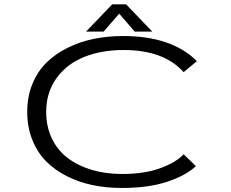

<svg xmlns="http://www.w3.org/2000/svg" viewBox="-20 -876 1090 906"><path d="M698.5 -727H615.5L542.5 -811.5L469 -727H386L509.5 -855.5H575ZM554.5 11Q482.5 11 417.2 -2.5Q352 -16 295.2 -44.8Q238.5 -73.5 197.2 -115.2Q156 -157 132.2 -216.8Q108.5 -276.5 108.5 -348Q108.5 -420 132.8 -479.5Q157 -539 199.2 -580.5Q241.5 -622 299 -650.5Q356.5 -679 422.2 -692.5Q488 -706 560.5 -706Q790.5 -706 909 -587.5L846.5 -535.5Q753.5 -640 563 -640Q458.5 -640 377 -607.2Q295.5 -574.5 246.8 -507.5Q198 -440.5 198 -348Q198 -278 225 -222Q252 -166 300.2 -129.8Q348.5 -93.5 413.8 -74.2Q479 -55 556.5 -55Q660.5 -55 735.2 -82Q810 -109 846.5 -148L904.5 -92Q856 -47 767.8 -18Q679.5 11 554.5 11Z"/></svg>

Font: League Mono Extended Light
Style: Regular
Weight: 300
Width: 9
Designer: Tyler Finck
Foundry: The League of Moveable Type / Tyler Finck
Version: Version 2.210